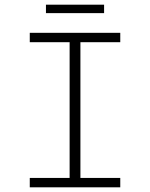

<svg xmlns="http://www.w3.org/2000/svg" viewBox="-20 -799 640 819"><path d="M107 0V-40H277V-619H107V-659H493V-619H323V-40H493V0ZM176 -743V-779H424V-743Z"/></svg>

Font: Source Code Pro ExtraLight Light
Style: Regular
Weight: 300
Monospace: yes
Version: Version 1.018;hotconv 1.0.116;makeotfexe 2.5.65601